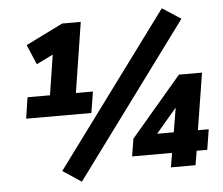

<svg xmlns="http://www.w3.org/2000/svg" viewBox="-53 -795 1028 886"><g transform="rotate(-5 461.0 -352.5)"><path d="M60 -282 75 -380H179L208 -566L131 -528L92 -620L264 -705H350L299 -380H378L362 -282ZM291 30 205 -27 728 -735 814 -679ZM706 0 717 -66H532L545 -147L780 -423H887L845 -160H895L880 -66H831L820 0ZM733 -160 752 -273 656 -160Z"/></g></svg>

Font: Nunito Sans ExtraBold
Style: Italic
Weight: 800
Italic angle: -9°
Designer: Vernon Adams
Foundry: Vernon Adams
Version: Version 3.006; ttfautohint (v1.8.3)